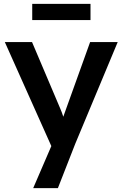

<svg xmlns="http://www.w3.org/2000/svg" viewBox="-20 -745 635 995"><path d="M152 230H280L370 0L590 -527H447L323 -182L308 -140C303 -156 297 -172 292 -183L146 -527H5L246 12ZM147 -641H449V-725H147Z"/></svg>

Font: Easer Grotesk Medium
Style: Regular
Weight: 500
Designer: Boardeaser, Bonnie Shaver-Troup, Thomas Jockin
Foundry: Lexend
Version: Version 1.001;Glyphs 3.1.2 (3151)